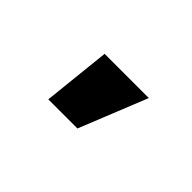

<svg xmlns="http://www.w3.org/2000/svg" viewBox="-32 -894 405 405"><g transform="rotate(45 170.5 -691.0)"><path d="M104 -615.2 120.1 -767.1H252L190.9 -615.2Z"/></g></svg>

Font: Inter-Bold
Style: Bold
Weight: 700
Designer: Rasmus Andersson
Foundry: rsms
Version: Version 4.000;git-a52131595